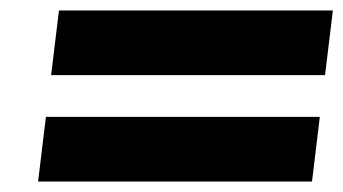

<svg xmlns="http://www.w3.org/2000/svg" viewBox="-20 -504 658 368"><path d="M603 -360 618 -484H93L78 -360ZM578 -156 593 -280H68L53 -156Z"/></svg>

Font: Falling Sky
Style: ExBdObl
Weight: 400
Designer: Paul D. Hunt
Foundry: Adobe Systems Incorporated
Version: Version 1.02